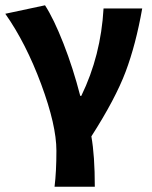

<svg xmlns="http://www.w3.org/2000/svg" viewBox="-21 -528 574 725"><path d="M185 177Q192 120 192 41Q192 -55 134.5 -210Q77 -365 -1 -476L149 -508Q182 -457 218.5 -364Q255 -271 282 -166H286Q360 -318 370 -496H516Q492 -360 453.5 -257.5Q415 -155 324 -13Q337 60 337 177Z"/></svg>

Font: Toshiba Sans
Style: Bold
Weight: 700
Designer: Paul D. Hunt
Foundry: Toshiba Corporation
Version: Version 2.020;PS 2.0;hotconv 1.0.86;makeotf.lib2.5.63406